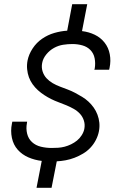

<svg xmlns="http://www.w3.org/2000/svg" viewBox="-20 -795 590 920"><path d="M227 105H155L180 -24Q146 -28 116 -41Q86 -54 65 -77.5Q44 -101 37 -134.5Q30 -168 37 -202L39 -212H110L109 -205Q104 -179 110 -154.5Q116 -130 133.5 -114Q151 -98 176 -92Q201 -86 227 -86Q243 -86 258.5 -87Q274 -88 289.5 -92Q305 -96 320.5 -103.5Q336 -111 349 -121.5Q362 -132 371.5 -147Q381 -162 384 -177Q388 -198 382 -217Q376 -236 363 -250Q350 -264 333 -273.5Q316 -283 298 -290.5Q280 -298 261 -305Q242 -312 225 -320.5Q208 -329 192 -339.5Q176 -350 162 -362.5Q148 -375 136.5 -391Q125 -407 118.5 -425Q112 -443 110 -463.5Q108 -484 112 -505Q118 -535 136.5 -563Q155 -591 182 -609.5Q209 -628 240 -637Q271 -646 302 -648L326 -775H398L373 -646Q406 -642 434 -628.5Q462 -615 481 -591Q500 -567 506 -535Q512 -503 505 -470L503 -461H432L434 -467Q438 -492 433.5 -515.5Q429 -539 413.5 -555Q398 -571 375 -577.5Q352 -584 327 -584Q305 -584 282.5 -580.5Q260 -577 239 -565.5Q218 -554 202 -534.5Q186 -515 182 -493Q178 -472 184 -453Q190 -434 203 -420Q216 -406 232.5 -396.5Q249 -387 267.5 -380Q286 -373 304.5 -366Q323 -359 340 -350Q357 -341 373.5 -331Q390 -321 404 -308Q418 -295 429 -279.5Q440 -264 447 -245.5Q454 -227 456 -207Q458 -187 454 -166Q450 -145 439.5 -124.5Q429 -104 413.5 -87.5Q398 -71 378 -59Q358 -47 337 -39Q316 -31 294.5 -27Q273 -23 252 -22Z"/></svg>

Font: Lode
Style: Italic
Weight: 400
Italic angle: -11°
Monospace: yes
Designer: Belleve Invis
Foundry: Belleve Invis
Version: Version 29.2.0; ttfautohint (v1.8.3)